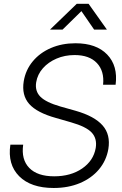

<svg xmlns="http://www.w3.org/2000/svg" viewBox="-20 -963 633 995"><path d="M258.3 11.2Q140.1 11.2 79.3 -49.8Q18.6 -110.8 33.7 -213.4H100.1Q89.4 -136.2 131.6 -92.8Q173.8 -49.3 260.7 -49.3Q346.7 -49.3 405.8 -89.8Q464.8 -130.4 476.1 -196.3Q483.9 -245.1 455.3 -275.9Q426.8 -306.6 348.1 -329.1L270 -351.6Q171.4 -378.9 131.3 -424.3Q91.3 -469.7 103 -542Q112.8 -600.6 149.7 -645Q186.5 -689.5 243.7 -714.1Q300.8 -738.8 371.1 -738.8Q479.5 -738.8 535.6 -680.2Q591.8 -621.6 579.1 -523.9H514.2Q521.5 -594.7 482.2 -636.2Q442.9 -677.7 366.7 -677.7Q315.9 -677.7 273.2 -659.4Q230.5 -641.1 202.4 -609.4Q174.3 -577.6 167.5 -536.6Q160.2 -491.2 189.2 -461.9Q218.3 -432.6 293 -411.1L372.6 -388.7Q469.7 -360.8 511.7 -313Q553.7 -265.1 541.5 -190.9Q531.2 -130.9 492.9 -85.2Q454.6 -39.6 394.3 -14.2Q334 11.2 258.3 11.2ZM304.2 -809.6H239.3L239.7 -810.1L377.9 -943.4H439L533.7 -810.1L533.2 -809.6H467.8L401.9 -905.3Z"/></svg>

Font: Inter Display Light
Style: Italic
Weight: 300
Italic angle: -9.39999°
Designer: Rasmus Andersson
Foundry: rsms
Version: Version 4.000;git-a52131595